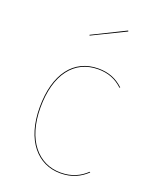

<svg xmlns="http://www.w3.org/2000/svg" viewBox="-141 -831 751 923"><g transform="rotate(20 234.5 -369.5)"><path d="M353.1 -747.5 185.3 -664.6 187 -661.2 355.1 -743.4ZM282.1 -527.2C156 -527.2 79.3 -426 79.3 -256.1C79.3 -86.1 164.4 9.1 280.4 9.1C341.1 9.1 381.6 -12.9 414.9 -44L411.8 -46.4C378.8 -15.6 338.8 5.2 280.3 5.2C166.9 5.2 83.4 -88.7 83.4 -256.1C83.4 -424.6 159.6 -523.3 282.2 -523.3C333.2 -523.3 372.9 -507.4 407.7 -474.8L410.8 -477.2C375.4 -510.3 335.4 -527.2 282.1 -527.2Z"/></g></svg>

Font: Fira Sans Four
Style: Regular
Weight: 100
Designer: Carrois Corporate & Edenspiekermann AG
Foundry: Carrois Corporate GbR & Edenspiekermann AG
Version: Version 4.203;PS 004.203;hotconv 1.0.88;makeotf.lib2.5.64775